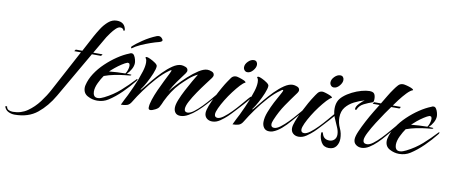

<svg xmlns="http://www.w3.org/2000/svg" viewBox="-315 -686 2530 1072"><g transform="rotate(10 949.5 -150.0)"><path d="M-198 158Q-217 158 -234 149.5Q-251 141 -257 121L-247 119Q-245 134 -234 139Q-223 144 -210 144Q-164 144 -128 119Q-92 94 -64.5 57.5Q-37 21 -18 -15L107 -249H69L76 -259H113L162 -351Q173 -371 189 -396Q205 -421 226.5 -439.5Q248 -458 274 -458Q321 -458 327 -412L320 -409Q316 -424 299 -424Q288 -424 274.5 -411Q261 -398 249.5 -382Q238 -366 232 -357L175 -259H228L221 -249H169L18 12Q-19 76 -69.5 117Q-120 158 -198 158Z M242 1Q214 1 188 -13Q162 -27 162 -59Q162 -63 162.5 -66.5Q163 -70 164 -74Q172 -108 193.5 -141Q215 -174 245.5 -203Q276 -232 309.5 -254.5Q343 -277 374 -289Q377 -291 380 -292Q383 -293 387 -293Q396 -293 402 -283.5Q408 -274 411 -262Q414 -250 414 -243Q414 -225 403.5 -206.5Q393 -188 380 -176Q386 -176 392 -175.5Q398 -175 404 -175Q406 -175 406 -173Q406 -172 404 -171Q402 -170 400 -169L370 -166Q342 -163 312 -157Q282 -151 255 -141Q242 -123 229 -96Q216 -69 216 -46Q216 -33 222 -23.5Q228 -14 243 -14Q252 -14 261.5 -17.5Q271 -21 279 -25Q327 -49 365 -82.5Q403 -116 439 -155Q441 -157 442 -157Q444 -157 444 -155Q444 -152 442 -148.5Q440 -145 438 -143Q411 -109 376 -74.5Q341 -40 305 -17Q277 1 242 1ZM280 -171Q303 -173 326 -174.5Q349 -176 372 -176Q378 -184 382.5 -197.5Q387 -211 387 -221Q387 -226 385 -231.5Q383 -237 376 -237H373Q361 -233 342.5 -221Q324 -209 307 -195Q290 -181 280 -171ZM381 -320Q378 -320 378 -324.5Q378 -329 380 -331Q397 -347 433 -371.5Q469 -396 509 -412Q515 -414 519 -414Q529 -414 536.5 -406.5Q544 -399 544 -394Q544 -386 525 -381Q508 -377 480.5 -367.5Q453 -358 426.5 -346Q400 -334 383 -321Q382 -320 381.5 -320Q381 -320 381 -320Z M715 4Q696 4 686.5 -7Q677 -18 677 -36Q677 -54 688 -81.5Q699 -109 715 -139.5Q731 -170 746.5 -197Q762 -224 772 -240Q746 -228 723.5 -208Q701 -188 681 -168Q658 -144 640.5 -117Q623 -90 609 -61Q605 -52 601.5 -43.5Q598 -35 593 -27Q589 -17 571.5 -8Q554 1 544 1Q533 1 533 -11Q533 -29 542 -56.5Q551 -84 564.5 -114Q578 -144 591.5 -171Q605 -198 614 -216Q623 -234 623 -236Q623 -238 621 -238Q618 -238 614 -235.5Q610 -233 608 -231Q578 -210 545.5 -174Q513 -138 484.5 -99Q456 -60 437 -28Q426 -9 411.5 -4.5Q397 0 377 0Q384 -16 392 -31Q400 -46 407 -60Q419 -84 429 -107.5Q439 -131 449 -155Q457 -176 466 -204.5Q475 -233 475 -255Q475 -261 474 -267Q473 -273 470 -278Q467 -281 467 -281Q467 -287 474 -287Q480 -287 495 -280Q510 -273 523.5 -263.5Q537 -254 537 -246Q537 -231 525.5 -203Q514 -175 499.5 -148.5Q485 -122 475 -109Q474 -108 472.5 -106Q471 -104 471 -102L472 -101Q474 -101 488 -118.5Q502 -136 523.5 -162Q545 -188 571 -214.5Q597 -241 623 -258.5Q649 -276 671 -276Q682 -276 696 -270.5Q710 -265 710 -251Q710 -247 708 -243.5Q706 -240 704 -236Q683 -208 663 -180Q643 -152 626 -120Q638 -136 662 -162Q686 -188 714.5 -214Q743 -240 771 -258Q799 -276 820 -276Q831 -276 845 -270.5Q859 -265 859 -251Q859 -247 857 -243.5Q855 -240 853 -236Q842 -221 822.5 -195.5Q803 -170 782.5 -140Q762 -110 747.5 -83Q733 -56 733 -39Q733 -21 751 -21Q766 -21 786 -36Q806 -51 827.5 -73Q849 -95 868 -117.5Q887 -140 899.5 -155Q912 -170 915 -170Q918 -170 918 -166Q918 -165 909.5 -154.5Q901 -144 892 -134Q883 -124 880 -121Q867 -106 847.5 -84.5Q828 -63 805.5 -43Q783 -23 759.5 -9.5Q736 4 715 4Z M1041 -301Q1031 -301 1024.5 -308.5Q1018 -316 1018 -326Q1018 -343 1033.5 -358.5Q1049 -374 1066 -374Q1076 -374 1081.5 -367.5Q1087 -361 1087 -351Q1087 -335 1072.5 -318Q1058 -301 1041 -301ZM895 4Q876 4 863.5 -7Q851 -18 851 -37Q851 -52 861 -78Q871 -104 886 -134Q901 -164 915.5 -189.5Q930 -215 939 -228Q947 -241 957 -254Q967 -267 984 -267Q989 -267 1002.5 -263Q1016 -259 1028.5 -253.5Q1041 -248 1041 -242Q1030 -238 1013 -219.5Q996 -201 977 -176Q958 -151 941.5 -124Q925 -97 914.5 -74Q904 -51 904 -39Q904 -21 922 -21Q936 -21 956 -36Q976 -51 997.5 -73Q1019 -95 1038 -117.5Q1057 -140 1070 -155Q1083 -170 1085 -170Q1089 -170 1089 -166Q1089 -164 1079 -152Q1069 -140 1053.5 -122.5Q1038 -105 1021.5 -87.5Q1005 -70 993 -57Q981 -44 977 -41Q961 -26 939.5 -11Q918 4 895 4Z M1218 3Q1198 3 1188 -10.5Q1178 -24 1178 -43Q1178 -69 1190 -100Q1202 -131 1217 -160Q1232 -189 1244 -209.5Q1256 -230 1256 -236Q1256 -238 1254 -238Q1251 -238 1247 -235.5Q1243 -233 1241 -231Q1211 -211 1178.5 -175Q1146 -139 1117.5 -99.5Q1089 -60 1070 -28Q1059 -9 1044.5 -4.5Q1030 0 1010 0Q1017 -16 1025 -31Q1033 -46 1040 -60Q1052 -84 1062 -107.5Q1072 -131 1082 -155Q1090 -176 1099 -204.5Q1108 -233 1108 -255Q1108 -261 1107 -267Q1106 -273 1103 -278Q1100 -281 1100 -281Q1100 -287 1107 -287Q1113 -287 1128 -280Q1143 -273 1156.5 -263.5Q1170 -254 1170 -246Q1170 -231 1158.5 -203Q1147 -175 1132.5 -148.5Q1118 -122 1108 -109Q1107 -108 1105.5 -106Q1104 -104 1104 -102L1105 -101Q1107 -101 1121 -118.5Q1135 -136 1156.5 -162Q1178 -188 1204 -214.5Q1230 -241 1256 -258.5Q1282 -276 1304 -276Q1315 -276 1329 -270.5Q1343 -265 1343 -251Q1343 -247 1341 -243.5Q1339 -240 1337 -236Q1306 -194 1279 -154.5Q1252 -115 1231 -65Q1229 -59 1226.5 -52.5Q1224 -46 1224 -39Q1224 -21 1242 -21Q1257 -21 1277 -36Q1297 -51 1318.5 -73Q1340 -95 1359 -117.5Q1378 -140 1391 -155Q1404 -170 1406 -170Q1409 -170 1409 -166Q1409 -165 1400.5 -154.5Q1392 -144 1383 -134Q1374 -124 1371 -121Q1354 -102 1332.5 -76.5Q1311 -51 1287 -30Q1263 -9 1238 0Q1229 3 1218 3Z M1531 -301Q1521 -301 1514.5 -308.5Q1508 -316 1508 -326Q1508 -343 1523.5 -358.5Q1539 -374 1556 -374Q1566 -374 1571.5 -367.5Q1577 -361 1577 -351Q1577 -335 1562.5 -318Q1548 -301 1531 -301ZM1385 4Q1366 4 1353.5 -7Q1341 -18 1341 -37Q1341 -52 1351 -78Q1361 -104 1376 -134Q1391 -164 1405.5 -189.5Q1420 -215 1429 -228Q1437 -241 1447 -254Q1457 -267 1474 -267Q1479 -267 1492.5 -263Q1506 -259 1518.5 -253.5Q1531 -248 1531 -242Q1520 -238 1503 -219.5Q1486 -201 1467 -176Q1448 -151 1431.5 -124Q1415 -97 1404.5 -74Q1394 -51 1394 -39Q1394 -21 1412 -21Q1426 -21 1446 -36Q1466 -51 1487.5 -73Q1509 -95 1528 -117.5Q1547 -140 1560 -155Q1573 -170 1575 -170Q1579 -170 1579 -166Q1579 -164 1569 -152Q1559 -140 1543.5 -122.5Q1528 -105 1511.5 -87.5Q1495 -70 1483 -57Q1471 -44 1467 -41Q1451 -26 1429.5 -11Q1408 4 1385 4Z M1562 37Q1533 37 1519.5 14.5Q1506 -8 1506 -34Q1506 -36 1506.5 -40Q1507 -44 1511 -44Q1514 -44 1515 -40.5Q1516 -37 1517 -35Q1526 -5 1558 -5Q1575 -5 1586 -16Q1597 -27 1597 -45Q1597 -65 1587 -87Q1577 -109 1566.5 -134Q1556 -159 1556 -186Q1556 -208 1563 -225Q1570 -243 1589.5 -259.5Q1609 -276 1635 -289Q1661 -302 1687 -309Q1713 -316 1731 -316Q1752 -316 1759 -306Q1766 -296 1766 -276Q1766 -272 1765 -265.5Q1764 -259 1759 -257Q1737 -250 1712 -237.5Q1687 -225 1678 -202Q1677 -199 1674 -199Q1669 -199 1669 -204Q1669 -218 1686 -235.5Q1703 -253 1714 -260Q1685 -252 1656.5 -237.5Q1628 -223 1609.5 -200Q1591 -177 1591 -142Q1591 -111 1604 -83.5Q1617 -56 1617 -25Q1617 0 1603.5 18.5Q1590 37 1562 37Z M1741 4Q1723 4 1709.5 -6.5Q1696 -17 1696 -36Q1696 -53 1708.5 -82Q1721 -111 1738.5 -144Q1756 -177 1773 -205Q1790 -233 1800 -249H1761L1767 -259H1806Q1820 -282 1833.5 -305Q1847 -328 1863 -350Q1872 -363 1882.5 -374.5Q1893 -386 1910 -386Q1916 -386 1930 -382.5Q1944 -379 1956.5 -374Q1969 -369 1970 -363Q1955 -358 1935.5 -337.5Q1916 -317 1899 -294.5Q1882 -272 1873 -259H1919L1913 -249H1866Q1856 -236 1836.5 -207.5Q1817 -179 1796 -146Q1775 -113 1760.5 -84.5Q1746 -56 1746 -41Q1746 -21 1768 -21Q1783 -21 1803 -36Q1823 -51 1844 -73Q1865 -95 1884 -117.5Q1903 -140 1916 -155Q1929 -170 1931 -170Q1934 -170 1934 -166Q1934 -165 1925.5 -154.5Q1917 -144 1908 -134Q1899 -124 1896 -121Q1883 -106 1865.5 -85Q1848 -64 1827 -43.5Q1806 -23 1784 -9.5Q1762 4 1741 4Z M1954 1Q1926 1 1900 -13Q1874 -27 1874 -59Q1874 -63 1874.5 -66.5Q1875 -70 1876 -74Q1884 -108 1905.5 -141Q1927 -174 1957.5 -203Q1988 -232 2021.5 -254.5Q2055 -277 2086 -289Q2089 -291 2092 -292Q2095 -293 2099 -293Q2108 -293 2114 -283.5Q2120 -274 2123 -262Q2126 -250 2126 -243Q2126 -225 2115.5 -206.5Q2105 -188 2092 -176Q2098 -176 2104 -175.5Q2110 -175 2116 -175Q2118 -175 2118 -173Q2118 -172 2116 -171Q2114 -170 2112 -169L2082 -166Q2054 -163 2024 -157Q1994 -151 1967 -141Q1954 -123 1941 -96Q1928 -69 1928 -46Q1928 -33 1934 -23.5Q1940 -14 1955 -14Q1964 -14 1973.5 -17.5Q1983 -21 1991 -25Q2039 -49 2077 -82.5Q2115 -116 2151 -155Q2153 -157 2154 -157Q2156 -157 2156 -155Q2156 -152 2154 -148.5Q2152 -145 2150 -143Q2123 -109 2088 -74.5Q2053 -40 2017 -17Q1989 1 1954 1ZM1992 -171Q2015 -173 2038 -174.5Q2061 -176 2084 -176Q2090 -184 2094.5 -197.5Q2099 -211 2099 -221Q2099 -226 2097 -231.5Q2095 -237 2088 -237H2085Q2073 -233 2054.5 -221Q2036 -209 2019 -195Q2002 -181 1992 -171Z"/></g></svg>

Font: Caramel
Style: Regular
Weight: 400
Designer: Robert E. Leuschke
Foundry: Robert E. Leuschke
Version: Version 1.010